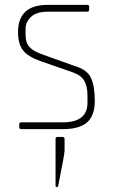

<svg xmlns="http://www.w3.org/2000/svg" viewBox="-20 -530 463 788"><path d="M245 41V88Q245 103 219 232Q218 238 213 238Q208 238 208 232V41Q208 32 216 32H237Q245 32 245 41ZM238 0H68Q59 0 59 -8V-20Q59 -28 68 -28H238Q339 -28 339 -108V-138Q339 -175 326 -198Q313 -221 279 -233L147 -279Q95 -297 74.5 -323.5Q54 -350 54 -398Q54 -510 176 -510H337Q346 -510 346 -502V-490Q346 -482 337 -482H176Q130 -482 107.5 -461Q85 -440 85 -413V-386Q85 -354 101.5 -336.5Q118 -319 153 -307L284 -260Q337 -245 353 -211Q369 -177 369 -116Q369 -55 337 -27.5Q305 0 238 0Z"/></svg>

Font: Rajdhani Light
Style: Regular
Weight: 300
Designer: Satya Rajpurohit, Jyotish Sonowal
Foundry: Indian Type Foundry
Version: Version 1.201;PS 1.0;hotconv 1.0.78;makeotf.lib2.5.61930; tt